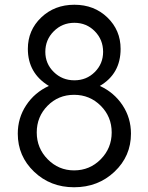

<svg xmlns="http://www.w3.org/2000/svg" viewBox="-20 -780 626 810"><path d="M401.2 -417.5Q461.2 -390 496.9 -336.2Q532.5 -282.5 532.5 -216.2Q532.5 -121.2 463.1 -55.6Q393.8 10 292.5 10Q192.5 10 123.8 -55.6Q55 -121.2 55 -216.2Q55 -282.5 90.6 -336.2Q126.2 -390 186.2 -417.5Q97.5 -471.2 97.5 -573.8Q97.5 -652.5 153.8 -706.2Q210 -760 293.8 -760Q377.5 -760 433.1 -706.2Q488.8 -652.5 488.8 -573.8Q488.8 -468.8 401.2 -417.5ZM171.2 -561.2Q171.2 -511.2 206.9 -476.2Q242.5 -441.2 293.8 -441.2Q345 -441.2 380 -476.2Q415 -511.2 415 -561.2Q415 -612.5 380 -648.1Q345 -683.8 293.8 -683.8Q242.5 -683.8 206.9 -648.1Q171.2 -612.5 171.2 -561.2ZM292.5 -61.2Q358.8 -61.2 405 -108.1Q451.2 -155 451.2 -221.2Q451.2 -287.5 405 -333.8Q358.8 -380 292.5 -380Q226.2 -380 180.6 -333.8Q135 -287.5 135 -221.2Q135 -155 181.2 -108.1Q227.5 -61.2 292.5 -61.2Z"/></svg>

Font: Now Alt
Style: Regular
Weight: 400
Designer: Alfredo Marco Pradil
Foundry: Alfredo Marco Pradil
Version: Version 1.002;PS 001.002;hotconv 1.0.88;makeotf.lib2.5.64775